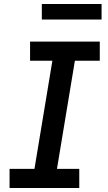

<svg xmlns="http://www.w3.org/2000/svg" viewBox="-20 -944 540 964"><path d="M28 0V-96H153L243 -639H131V-735H481V-639H356L266 -96H378V0ZM190 -846V-924H490V-846Z"/></svg>

Font: Iosevka Slab
Style: Bold Italic
Weight: 700
Italic angle: -9°
Monospace: yes
Designer: Belleve Invis
Foundry: Belleve Invis
Version: Version 11.1.0; ttfautohint (v1.8.3)